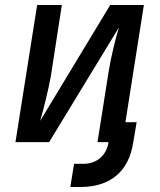

<svg xmlns="http://www.w3.org/2000/svg" viewBox="-20 -570 640 770"><path d="M262 180H302C422 180 496 118 514 3L528 -80H483L557 -550H422L141 -85C154 -129 174 -209 184 -265L228 -550H129L42 0H177L457 -460C444 -418 425 -341 416 -285L371 0H415V2C406 55 367 87 314 87H277Z"/></svg>

Font: JetBrains Mono SemiBold
Style: Italic
Weight: 472
Italic angle: -9°
Monospace: yes
Designer: Philipp Nurullin, Konstantin Bulenkov
Foundry: JetBrains
Version: Version 2.305